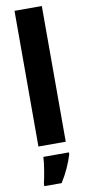

<svg xmlns="http://www.w3.org/2000/svg" viewBox="-106 -799 482 1059"><g transform="rotate(-10 134.5 -269.5)"><path d="M211 0V-760H58V0ZM218 72V61H75C73 101 61 171 52 208V221H149C179 174 202 123 218 72Z"/></g></svg>

Font: Noto Sans Lao Looped Condensed ExtraBold
Style: Regular
Weight: 800
Width: 3
Designer: Mark Frömberg, Ben Mitchell
Foundry: The Fontpad Ltd
Version: Version 1.002